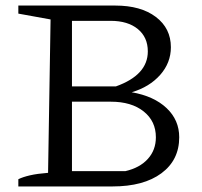

<svg xmlns="http://www.w3.org/2000/svg" viewBox="-20 -671 728 691"><path d="M454 -339Q534 -325 579.5 -282Q625 -239 625 -177Q625 -95 561 -47.5Q497 0 385 0H46V-26Q62 -34 88 -40Q114 -46 153 -49L162 -601L46 -622V-651H395Q487 -651 541 -610Q595 -569 595 -501Q595 -445 556.5 -401.5Q518 -358 454 -339ZM239 -21 205 -55H431Q483 -67 512 -99Q541 -131 541 -177Q541 -235 497 -270Q453 -305 379 -305H230V-360H397Q512 -401 512 -486Q512 -537 476 -566.5Q440 -596 378 -596H205L239 -630Z"/></svg>

Font: Piazzolla 24pt
Style: Regular
Weight: 400
Designer: Juan Pablo del Peral
Foundry: Huerta Tipografica
Version: Version 2.005